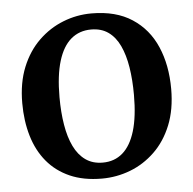

<svg xmlns="http://www.w3.org/2000/svg" viewBox="-46 -609 670 666"><g transform="rotate(-5 289.5 -276.0)"><path d="M30 -273.5Q30 -344.5 52 -398.5Q74 -452.5 111.8 -489Q149.5 -525.5 197 -544.2Q244.5 -563 296 -563Q381 -563 437.2 -526.2Q493.5 -489.5 521.2 -425.2Q549 -361 549 -278Q549 -206.5 527 -152.2Q505 -98 467.2 -61.8Q429.5 -25.5 381.8 -7.2Q334 11 283 11Q219 11 171.5 -10Q124 -31 92.5 -69Q61 -107 45.5 -159.2Q30 -211.5 30 -273.5ZM290.5 -44Q331.5 -44 360 -68.8Q388.5 -93.5 403.5 -143.2Q418.5 -193 418.5 -268.5Q418.5 -321 411.5 -364.8Q404.5 -408.5 389.5 -440.5Q374.5 -472.5 350 -490Q325.5 -507.5 290 -507.5Q249 -507.5 220 -483Q191 -458.5 175.8 -408.8Q160.5 -359 160.5 -283Q160.5 -230.5 167.8 -186.8Q175 -143 190.5 -111Q206 -79 230.8 -61.5Q255.5 -44 290.5 -44Z"/></g></svg>

Font: Merriweather 36pt SemiBold
Style: Regular
Weight: 600
Version: Version 2.100